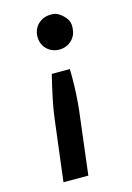

<svg xmlns="http://www.w3.org/2000/svg" viewBox="-108 -577 550 801"><g transform="rotate(-15 167.0 -176.5)"><path d="M121.8 -415.8Q116.2 -429.7 116.2 -445.3Q116.2 -460.9 121.8 -474.9Q127.4 -488.8 137.7 -498.8Q147.9 -508.8 161.6 -514.9Q175.3 -521 198.7 -521Q222.2 -521 244.9 -499Q267.6 -477.1 267.6 -453.1Q267.6 -429.2 261.5 -415.5Q255.4 -401.9 245.1 -391.8Q234.9 -381.8 221.2 -376.2Q207.5 -370.6 191.4 -370.6Q175.3 -370.6 161.6 -376.2Q147.9 -381.8 137.7 -391.8Q127.4 -401.9 121.8 -415.8ZM211.9 -280.8 212.4 -247.1Q212.4 -169.9 204.1 -99.1L171.4 168.5H64L97.2 -99.1Q105 -163.6 133.8 -280.8Z"/></g></svg>

Font: Lato-BoldItalic
Style: Bold Italic
Weight: 700
Italic angle: -7°
Designer: Lukasz Dziedzic
Foundry: tyPoland Lukasz Dziedzic
Version: Version 1.104; Western+Polish opensource